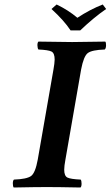

<svg xmlns="http://www.w3.org/2000/svg" viewBox="-20 -832 492 854"><path d="M271 -122.1Q265.6 -93.3 265.6 -77.1Q265.6 -49.3 280 -42.2Q294.4 -35.2 338.9 -33.2Q342.8 -28.3 342.8 -15.1Q342.8 -2 337.9 2Q237.8 0 188 0Q139.2 0 41 2Q37.1 -2.9 37.1 -15.9Q37.1 -28.8 42 -33.2Q99.1 -35.2 118.2 -49.1Q137.2 -63 147.9 -122.1L217.8 -522.9Q222.7 -549.8 223.1 -566.9Q223.1 -595.7 209 -602.8Q194.8 -609.9 150.9 -611.8Q147 -616.7 146.5 -629.4Q146 -642.1 150.9 -647Q251 -645 300.8 -645Q349.6 -645 448.2 -647Q452.1 -643.1 451.7 -629.6Q451.2 -616.2 445.8 -611.8Q388.7 -609.9 370.4 -595.9Q352.1 -582 340.8 -522.9ZM293.9 -696.8Q265.1 -740.7 209 -792L231.9 -812Q283.7 -787.1 324.2 -752.9Q380.4 -790 437 -812L452.1 -792Q397.9 -754.9 336.9 -696.8Z"/></svg>

Font: Linux Libertine O
Style: Semibold Italic
Weight: 600
Italic angle: -11.5°
Designer: Philipp H. Poll
Foundry: Philipp H. Poll
Version: Version 5.1.2